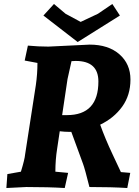

<svg xmlns="http://www.w3.org/2000/svg" viewBox="-20 -939 698 964"><path d="M223 -705 430 -715Q524 -715 579.5 -666.5Q635 -618 635 -539.5Q635 -461 593.5 -403.5Q552 -346 483 -313Q508 -243 545 -164.5Q582 -86 587 -75L634 -71L619 5Q542 0 429 0Q406 -92 397 -116L338 -277H325Q306 -277 280 -280L267 -193Q258 -137 258 -77L322 -71L305 5Q225 0 112 0L12 5L17 -65L85 -77Q104 -139 106 -163L160 -512Q168 -568 168 -623L104 -635L120 -710Q173 -705 223 -705ZM360 -633Q348 -633 339 -632L319 -542L292 -361H316Q474 -361 474 -530Q474 -633 360 -633ZM544 -919 582 -861 370 -728 198 -861 251 -919 309 -870 385 -829 472 -870Z"/></svg>

Font: Andada SC
Style: Bold Italic
Weight: 700
Italic angle: -8.29999°
Designer: Carolina Giovagnoli
Foundry: Carolina Giovagnoli
Version: Version 1.003